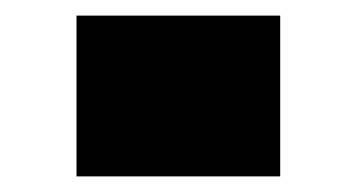

<svg xmlns="http://www.w3.org/2000/svg" viewBox="-20 -450 458 246"><path d="M78 -224V-430H339V-224Z"/></svg>

Font: Archivo Expanded Black
Style: Regular
Weight: 900
Width: 7
Designer: Hector Gatti
Foundry: Omnibus-Type
Version: Version 2.001